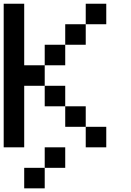

<svg xmlns="http://www.w3.org/2000/svg" viewBox="-20 -798 707 1040"><path d="M111.1 -333.3V0H0V-777.8H111.1V-444.4H222.2V-333.3ZM555.6 -666.7H444.4V-777.8H555.6ZM444.4 -555.6H333.3V-666.7H444.4ZM333.3 -444.4H222.2V-555.6H333.3ZM555.6 0H444.4V-111.1H555.6ZM444.4 -111.1H333.3V-222.2H444.4ZM333.3 -222.2H222.2V-333.3H333.3ZM333.3 111.1H222.2V0H333.3ZM222.2 222.2H111.1V111.1H222.2Z"/></svg>

Font: Pixeloid Sans
Style: Regular
Weight: 400
Designer: GGBotNet
Foundry: GGBotNet
Version: 0.5